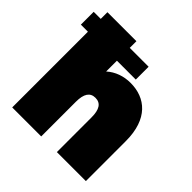

<svg xmlns="http://www.w3.org/2000/svg" viewBox="-197 -900 1058 1058"><g transform="rotate(45 332.0 -371.0)"><path d="M50 0H276V-270C276 -332 296 -362 337 -362C379 -362 398 -331 398 -270V0H624V-312C624 -484 532 -557 416 -557C363 -557 314 -540 276 -506V-590H423V-690H276V-742H50V-690H-5V-590H50Z"/></g></svg>

Font: Chess Sans Black
Style: Regular
Weight: 900
Designer: Wolf Bōese
Foundry: Wolf Bōese
Version: Version 7.223;Glyphs 3.3 (3306)